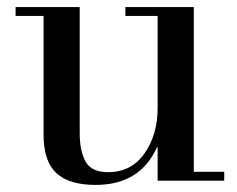

<svg xmlns="http://www.w3.org/2000/svg" viewBox="-20 -510 670 542"><path d="M425 0V-94H423Q375 12 250 12Q175 12 139 -21.5Q103 -55 103 -129V-465H24V-490H205V-134Q205 -84 221.5 -54Q238 -24 285 -24Q351 -24 388 -77Q425 -130 425 -205V-465H334V-490H527V-25H613V0Z"/></svg>

Font: Justus
Style: Roman
Weight: 500
Version: Version 001.001